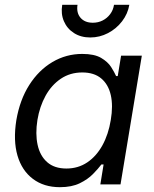

<svg xmlns="http://www.w3.org/2000/svg" viewBox="-20 -777 648 809"><path d="M232.4 11.7Q165 11.7 118.7 -23.2Q72.3 -58.1 53.7 -121.3Q35.2 -184.6 48.8 -270.5Q63.5 -356.4 103.3 -418.9Q143.1 -481.4 200.9 -515.6Q258.8 -549.8 326.7 -549.8Q377.4 -549.8 405.8 -533.2Q434.1 -516.6 448 -494.9Q461.9 -473.1 469.2 -456.5H476.1L490.2 -542.5H577.6L487.8 0H402.8L416.5 -84H407.2Q393.6 -65.9 371.8 -43.7Q350.1 -21.5 316.2 -4.9Q282.2 11.7 232.4 11.7ZM259.8 -66.9Q309.1 -66.9 347.7 -92.8Q386.2 -118.7 411.6 -164.8Q437 -210.9 446.8 -271.5Q457 -331.5 446.8 -376.5Q436.5 -421.4 406.5 -446.5Q376.5 -471.7 326.7 -471.7Q275.4 -471.7 236.1 -445.1Q196.8 -418.5 171.9 -373.3Q147 -328.1 137.7 -271.5Q128.4 -213.4 138.4 -167Q148.4 -120.6 178.7 -93.8Q209 -66.9 259.8 -66.9ZM360.4 -619.1Q320.8 -619.1 291.7 -637.7Q262.7 -656.2 249.3 -687.5Q235.8 -718.8 242.2 -756.8H306.6Q301.3 -723.1 319.3 -702.1Q337.4 -681.2 371.1 -681.2Q393.6 -681.2 412.4 -690.7Q431.2 -700.2 444.1 -717.3Q457 -734.4 460.4 -756.8H524.9Q518.6 -718.8 494.4 -687.3Q470.2 -655.8 435.1 -637.5Q399.9 -619.1 360.4 -619.1Z"/></svg>

Font: Inter 16pt
Style: Italic
Weight: 400
Italic angle: -9.3988°
Version: Version 4.001;git-66647c0bb